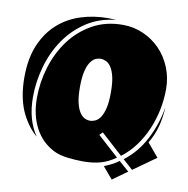

<svg xmlns="http://www.w3.org/2000/svg" viewBox="-86 -795 935 953"><g transform="rotate(10 382.0 -318.0)"><path d="M546 -37Q510 -11 471.5 0Q433 11 382 11Q346 11 304 6Q262 1 233 -14Q170 -46 136.5 -110Q103 -174 103 -260Q103 -339 126.5 -416Q150 -493 195 -554Q240 -615 307 -653Q374 -691 461 -691Q516 -691 564.5 -669.5Q613 -648 649 -611Q685 -574 706 -523Q727 -472 727 -414Q727 -362 716.5 -310Q706 -258 685.5 -210Q665 -162 634.5 -120.5Q604 -79 564 -49L455 -148L440 -133ZM53 -185Q24 -255 24 -350Q24 -446 53.5 -514.5Q83 -583 132.5 -626.5Q182 -670 246.5 -690.5Q311 -711 382 -711Q393 -711 403 -710.5Q413 -710 423 -709Q340 -701 276.5 -659.5Q213 -618 170 -555.5Q127 -493 105 -416Q83 -339 83 -260Q83 -147 135 -71L132 -73Q84 -115 53 -185ZM460 -350Q460 -398 453 -428Q446 -458 434.5 -475.5Q423 -493 409 -499.5Q395 -506 382 -506Q368 -506 354.5 -499.5Q341 -493 329.5 -475.5Q318 -458 311 -428Q304 -398 304 -350Q304 -302 311 -272Q318 -242 329.5 -224.5Q341 -207 354.5 -200.5Q368 -194 382 -194Q395 -194 409 -200.5Q423 -207 434.5 -224.5Q446 -242 453 -272Q460 -302 460 -350ZM726 -232Q712 -179 687 -139L744 -71L630 10L580 -35Q645 -84 685 -161Q725 -238 739 -324Q738 -299 734.5 -276Q731 -253 726 -232ZM539 75 489 16Q509 8 527 -1Q545 -10 562 -23L613 22Z"/></g></svg>

Font: J.M. Nexus Grotesque
Style: Regular
Weight: 900
Designer: deFharo
Foundry: deFharo
Version: Version 3.003